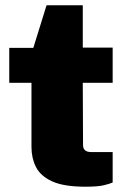

<svg xmlns="http://www.w3.org/2000/svg" viewBox="-20 -698 481 726"><path d="M406 -385H293L294 -151Q294 -139.5 298.2 -133.5Q302.5 -127.5 309.5 -125.2Q316.5 -123 325 -123H406V-8Q395.5 -3 372.5 2.5Q349.5 8 303 8Q221.5 8 177.2 -12.2Q133 -32.5 116 -66.5Q99 -100.5 99 -142V-385H15V-517H106L156 -678H293V-518H406Z"/></svg>

Font: Public Sans Black
Style: Regular
Weight: 900
Designer: The Public Sans Project Authors: Dan O. Williams and USWDS (Libre Franklin designed by Pablo Impallari and Rodrigo Fuenz
Version: Version 1.007